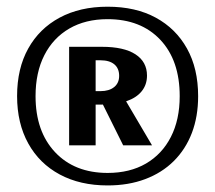

<svg xmlns="http://www.w3.org/2000/svg" viewBox="-20 -780 642 573"><path d="M301.2 -226.6Q219.1 -226.6 158.3 -259.3Q97.5 -291.9 64.3 -352Q31 -412.1 31 -493.3Q31 -575.5 64.2 -635.1Q97.3 -694.7 157.9 -727.3Q218.6 -760 301.1 -760Q384.8 -760 444.9 -727.3Q505 -694.7 538.1 -635.1Q571.3 -575.5 571.3 -493Q571.3 -432.2 552.6 -383.2Q533.8 -334.2 498.4 -299.1Q463 -264.1 413.2 -245.4Q363.4 -226.6 301.2 -226.6ZM301.3 -263.9Q367.4 -263.9 415.6 -291.9Q463.7 -319.9 490 -371.4Q516.3 -422.9 516.3 -493Q516.3 -599.8 458.4 -661.3Q400.4 -722.8 300.9 -722.8Q235.2 -722.8 186.9 -694.8Q138.6 -666.8 112.3 -615.2Q86.1 -563.7 86.1 -493Q86.1 -387.9 144.3 -325.9Q202.6 -263.9 301.3 -263.9ZM186.3 -346.3V-640.3H284.5Q349.6 -640.3 384.1 -618Q418.7 -595.6 418.7 -554.4Q418.7 -527.2 402.8 -507.6Q386.9 -488 357.2 -477.9Q327.5 -467.9 284.5 -467.9H258.7V-508H279.8Q305.8 -508 320.7 -520.2Q335.6 -532.3 335.6 -553.6Q335.6 -575.9 321.2 -588Q306.7 -600.1 279.8 -600.1H245.7L265.4 -619.9V-346.3ZM347.6 -346.3 275.5 -491.3 348.9 -490.3 433.7 -346.3Z"/></svg>

Font: Sutasoma
Style: Regular
Weight: 400
Designer: Izhar Fathurrohim, Akbar Rohmanto, Arusyal Khofiqoini
Foundry: Kiwari Kolektiv
Version: Version 1.102